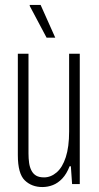

<svg xmlns="http://www.w3.org/2000/svg" viewBox="-20 -743 399 775"><path d="M151 12Q108 12 80 -15Q52 -42 52 -117V-526H95V-124Q95 -103 97.5 -85.5Q100 -68 107 -54.5Q114 -41 126 -34Q138 -27 158 -27Q185 -27 208.5 -47Q232 -67 245.5 -108.5Q259 -150 259 -212V-526H302V0H271L266 -72H261Q249 -41 231.5 -22.5Q214 -4 193.5 4Q173 12 151 12ZM203 -591H168L100 -719V-723H144Z"/></svg>

Font: Archivo ExtraCondensed Thin
Style: Regular
Weight: 250
Width: 2
Designer: Hector Gatti
Foundry: Omnibus-Type
Version: Version 2.001